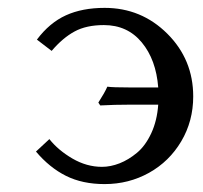

<svg xmlns="http://www.w3.org/2000/svg" viewBox="-20 -460 517 490"><path d="M312 -236.8H383.8Q378.4 -307.6 341.8 -351.8Q305.2 -396 245.1 -396Q200.2 -396 170.2 -379.6Q140.1 -363.3 111.8 -330.1L74.2 -358.9Q106.4 -401.9 148.2 -420.9Q189.9 -439.9 247.1 -439.9Q340.8 -439.9 407 -374Q473.1 -308.1 473.1 -213.9Q473.1 -150.9 442.6 -99.4Q412.1 -47.9 360.4 -19Q308.6 9.8 247.1 9.8Q190.4 9.8 148.4 -11.2Q106.4 -32.2 71.8 -73.2L106 -105Q128.4 -76.7 164.8 -55.4Q201.2 -34.2 240.2 -34.2Q262.2 -34.2 285.2 -43.2Q308.1 -52.2 329.6 -70.1Q351.1 -87.9 366 -119.9Q380.9 -151.9 383.8 -192.9H312Q272 -192.9 235.8 -190.9L231 -198.2Q247.6 -224.1 253.9 -238.8Q267.1 -236.8 312 -236.8Z"/></svg>

Font: Linear Smooth
Style: Regular
Weight: 400
Designer: Philipp H. Poll, Flanker
Foundry: Philipp H. Poll, reworked by Flanker
Version: Version 1.061 | FøM Fix